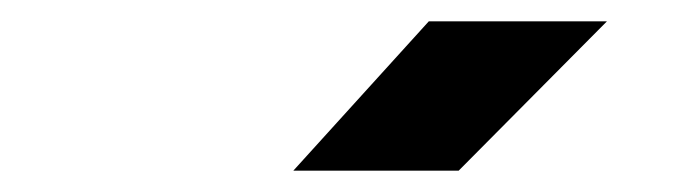

<svg xmlns="http://www.w3.org/2000/svg" viewBox="-20 -805 640 180"><path d="M255 -645 382 -785H549L410 -645Z"/></svg>

Font: JetBrains Mono ExtraBold
Style: Italic
Weight: 800
Italic angle: -9°
Monospace: yes
Designer: Philipp Nurullin, Konstantin Bulenkov
Foundry: JetBrains
Version: Version 2.305; ttfautohint (v1.8.4.7-5d5b)